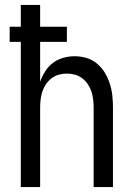

<svg xmlns="http://www.w3.org/2000/svg" viewBox="-20 -755 540 775"><path d="M64 0V-586H19V-647H64V-735H142V-647H250V-586H142V-425Q150 -447 162.5 -467Q175 -487 193.5 -501Q212 -515 235 -521.5Q258 -528 281 -528Q306 -528 329.5 -521Q353 -514 372 -498Q391 -482 403.5 -461Q416 -440 423.5 -416.5Q431 -393 433.5 -368.5Q436 -344 436 -320V0H358V-320Q358 -337 356 -353.5Q354 -370 349 -385.5Q344 -401 334.5 -415Q325 -429 312 -439Q299 -449 283 -453.5Q267 -458 250 -458Q233 -458 217 -453.5Q201 -449 188 -439Q175 -429 165.5 -415Q156 -401 151 -385.5Q146 -370 144 -353.5Q142 -337 142 -320V0Z"/></svg>

Font: Iosevka Term Curly
Style: Regular
Weight: 400
Designer: Belleve Invis
Foundry: Belleve Invis
Version: Version 32.3.0